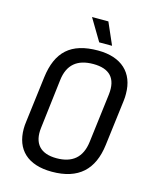

<svg xmlns="http://www.w3.org/2000/svg" viewBox="-124 -914 823 1010"><g transform="rotate(15 288.0 -408.5)"><path d="M174 -465C184 -551 234 -592 321 -592C408 -592 452 -550 441 -458L408 -191C397 -104 347 -63 261 -63C174 -63 131 -109 142 -197ZM58 -208C56 -194 55 -181 55 -168C55 -56 123 12 256 12C401 12 477 -60 494 -198L525 -447C527 -460 527 -473 527 -485C527 -599 455 -667 327 -667C179 -667 107 -600 89 -457ZM321 -710H391L339 -829H250Z"/></g></svg>

Font: Ropa Sans
Style: Italic
Weight: 400
Designer: Botio Nikoltchev
Foundry: Botjo Nikoltchev
Version: Version 1.002